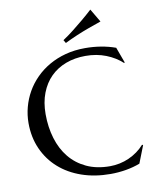

<svg xmlns="http://www.w3.org/2000/svg" viewBox="-99 -996 876 1087"><g transform="rotate(-10 338.5 -452.5)"><path d="M636.2 -592.8 631.8 -590.8Q593.8 -626 540.3 -647Q486.8 -668 422.9 -668Q361.3 -668 310.1 -648.7Q258.8 -629.4 221.9 -592.8Q185.1 -556.2 164.6 -502.9Q144 -449.7 144 -381.8Q144 -307.1 163.6 -242.4Q183.1 -177.7 221.7 -130.4Q260.3 -83 318.1 -55.9Q376 -28.8 453.1 -28.8Q481 -28.8 508.8 -34.7Q536.6 -40.5 562.3 -52Q587.9 -63.5 610.6 -79.8Q633.3 -96.2 651.9 -117.2L657.2 -113.8L618.2 -14.2Q581.5 0 537.4 7.6Q493.2 15.1 448.2 15.1Q357.9 15.1 283 -11Q208 -37.1 154.1 -85Q100.1 -132.8 70.1 -200Q40 -267.1 40 -349.1Q40 -395.5 52 -440.4Q64 -485.4 86.9 -525.9Q109.9 -566.4 143.6 -600.3Q177.2 -634.3 220.5 -659.2Q263.7 -684.1 315.7 -698Q367.7 -711.9 428.2 -711.9Q522.5 -711.9 603 -683.1ZM541 -845.2Q504.9 -833 467.8 -819.3Q451.7 -813.5 434.1 -806.6Q416.5 -799.8 398.4 -792Q380.4 -784.2 362.1 -776.1Q343.8 -768.1 327.1 -759.3L316.4 -777.3Q348.1 -798.3 379.6 -823.2Q411.1 -848.1 437.5 -870.1Q467.8 -895.5 496.1 -921.4Z"/></g></svg>

Font: Marcellus
Style: Regular
Weight: 400
Designer: Astigmatic (AOETI)
Foundry: Astigmatic (AOETI)
Version: Version 1.000